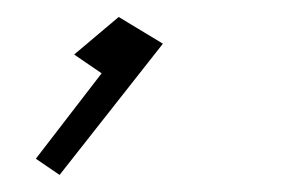

<svg xmlns="http://www.w3.org/2000/svg" viewBox="-20 -80 347 225"><path d="M119.1 -60.1 66.9 -16.1 99.1 5.9 22 106 49.8 125 170.9 -28.8Z"/></svg>

Font: Comic Neue Angular Light Italic
Style: Regular
Weight: 300
Italic angle: -12°
Designer: Craig Rozynski
Foundry: Craig Rozynski
Version: Version 2.003